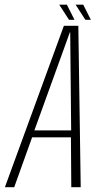

<svg xmlns="http://www.w3.org/2000/svg" viewBox="-50 -784 434 804"><path d="M-29.5 0H9.5L84.5 -209H247L248.5 0H288L278 -676H217.5ZM94 -238 242.5 -648.5H244L248 -238ZM307.5 -701H330.5L298.5 -764.5H266.5ZM239 -701H262L230 -764.5H198Z"/></svg>

Font: Anybody Condensed ExtraLight
Style: Italic
Weight: 250
Width: 3
Italic angle: -10°
Version: Version 1.113;gftools[0.9.25]